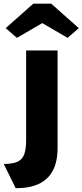

<svg xmlns="http://www.w3.org/2000/svg" viewBox="-60 -804 445 1036"><path d="M24.7 211.7 -39.7 80.7Q7.3 80.7 33.5 69.2Q59.7 57.7 70.3 29.8Q81 2 81 -47.7V-531.7H250.7V-7.3Q250.7 69 224.7 117.3Q198.7 165.7 148.5 188.7Q98.3 211.7 24.7 211.7ZM31.3 -599.7 -29.3 -652 119.7 -784.3H216.3L365.3 -652L304.7 -599.7L153 -688H183Z"/></svg>

Font: Lexend Medium
Style: Regular
Weight: 500
Designer: Bonnie Shaver-Troup, Thomas Jockin
Foundry: Lexend
Version: Version 1.005